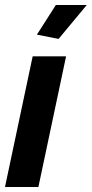

<svg xmlns="http://www.w3.org/2000/svg" viewBox="-24 -750 368 770"><path d="M211 -594 124 -611 200 -730H324ZM107 -524H241L130 0H-4Z"/></svg>

Font: PTCRaleway
Style: Bold Italic
Weight: 700
Italic angle: -12°
Designer: Matt McInerney, Pablo Impallari, Rodrigo Fuenzalida
Foundry: Matt McInerney, Pablo Impallari, Rodrigo Fuenzalida
Version: Version 3.000g; ttfautohint (v1.5) -l 8 -r 28 -G 28 -x 14 -D